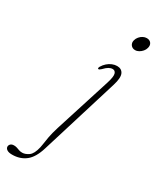

<svg xmlns="http://www.w3.org/2000/svg" viewBox="-347 -735 862 1054"><g transform="rotate(30 84.5 -208.0)"><path d="M220.5 -358 69.5 132.5Q49.5 198.5 14.2 226Q-21 253.5 -71.5 253.5Q-93 253.5 -104 246Q-115 238.5 -115 227.5Q-115 218.5 -107.8 211.2Q-100.5 204 -86 204Q-75.5 204 -67 207Q-58.5 210 -49.5 213.2Q-40.5 216.5 -28.5 216.5Q-9.5 216.5 11.8 201.8Q33 187 43.5 140.5Q45.5 130.5 47.2 120Q49 109.5 50.8 97.5Q52.5 85.5 55 71Q57.5 56.5 62 39.5Q66.5 22.5 73 1L185 -351.5Q199 -396 194 -413Q189 -430 172.5 -430Q161.5 -430 149.2 -423.2Q137 -416.5 120.5 -399Q114.5 -393.5 110.5 -391.2Q106.5 -389 103.5 -390.5Q100 -392 100.8 -395.8Q101.5 -399.5 104 -404.5Q113.5 -420.5 126.8 -432.2Q140 -444 155.5 -450.2Q171 -456.5 186 -456.5Q215 -456.5 225.8 -433.2Q236.5 -410 220.5 -358ZM226.5 -581Q209 -581 199.2 -594Q189.5 -607 194.5 -625Q198 -638 206.8 -648.2Q215.5 -658.5 227 -664.5Q238.5 -670.5 250.5 -670.5Q269 -670.5 278.2 -658Q287.5 -645.5 282 -626.5Q279 -614.5 270.2 -604.2Q261.5 -594 250.2 -587.5Q239 -581 226.5 -581Z"/></g></svg>

Font: Fraunces Thin
Style: Italic
Weight: 250
Italic angle: -16°
Version: Version 1.000;[b76b70a41]